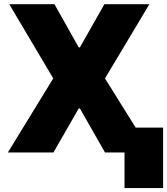

<svg xmlns="http://www.w3.org/2000/svg" viewBox="-20 -748 820 942"><path d="M247.1 -727.5 366.2 -515.6H372.1L492.2 -727.5H712.9L495.1 -363.3L721.7 0H495.1L372.1 -215.8H366.2L242.2 0H18.6L241.2 -363.3L25.4 -727.5ZM780.3 -122.1V174.8H590.8V-122.1Z"/></svg>

Font: Inter Tight Black
Style: Regular
Weight: 900
Designer: Rasmus Andersson
Foundry: rsms
Version: Version 3.004; ttfautohint (v1.8.4.7-5d5b)